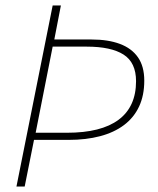

<svg xmlns="http://www.w3.org/2000/svg" viewBox="-20 -680 576 700"><path d="M40 0 172 -660H202L178 -536H314Q374 -536 417 -520Q460 -504 483 -471Q506 -438 506 -386Q506 -332 487 -291.5Q468 -251 432 -224Q396 -197 345 -183.5Q294 -170 230 -170H104L70 0ZM110 -196H224Q349 -196 412.5 -243.5Q476 -291 476 -384Q476 -452 430.5 -481Q385 -510 296 -510H172Z"/></svg>

Font: Source Sans 3
Style: Italic
Weight: 200
Italic angle: -11°
Designer: Paul D. Hunt
Foundry: Adobe
Version: Version 3.046;hotconv 1.0.118;makeotfexe 2.5.65603